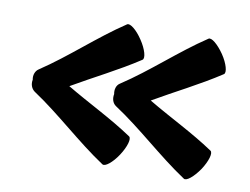

<svg xmlns="http://www.w3.org/2000/svg" viewBox="-58 -577 808 620"><g transform="rotate(10 346.0 -266.5)"><path d="M56 -230C145 -171 223 -96 312 -37C321 -31 344 -49 363 -78C382 -107 390 -135 381 -141C311 -188 235 -224 163 -267C235 -309 311 -346 381 -392C390 -398 382 -427 363 -455C344 -484 321 -502 312 -496C223 -437 145 -362 56 -303C45 -296 40 -281 43 -267C40 -252 45 -238 56 -230ZM322 -230C412 -171 490 -96 579 -37C588 -31 610 -49 630 -78C649 -107 657 -135 648 -141C578 -188 502 -224 430 -267C502 -309 578 -346 648 -392C657 -398 649 -427 630 -455C610 -484 588 -502 579 -496C490 -437 412 -362 322 -303C311 -296 307 -281 310 -267C307 -252 311 -238 322 -230Z"/></g></svg>

Font: Nupuram
Style: Bold
Weight: 700
Designer: Santhosh Thottingal (santhosh.thottingal@gmail.com)
Foundry: SMC
Version: Version 1.000